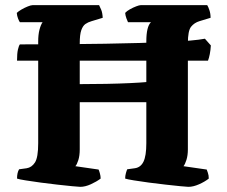

<svg xmlns="http://www.w3.org/2000/svg" viewBox="-20 -724 881 744"><path d="M291 0Q284 0 259.5 -2.5Q235 -5 202.5 -8.5Q170 -12 137.5 -16.5Q105 -21 79.5 -25Q54 -29 46 -32Q46 -55 54 -68L83 -72Q103 -75 115.5 -94.5Q128 -114 128 -169V-563Q128 -590 133 -609Q138 -628 145 -638H57Q54 -642 50 -652Q46 -662 45 -674Q51 -680 63 -687Q75 -694 87.5 -699Q100 -704 106 -704H364Q367 -698 372 -686.5Q377 -675 378 -655L335 -642Q321 -638 311 -631Q301 -624 295 -607Q289 -590 289 -556V-398Q340 -398 391.5 -399Q443 -400 484.5 -402Q526 -404 547 -406V-563Q547 -621 565 -638H476Q474 -642 470 -652.5Q466 -663 465 -674Q471 -681 483.5 -688Q496 -695 508 -699.5Q520 -704 525 -704H783Q787 -698 791.5 -684.5Q796 -671 796 -655L753 -642Q733 -636 720.5 -620.5Q708 -605 708 -556V-145Q708 -122 702.5 -104.5Q697 -87 691 -80L781 -67Q782 -64 785.5 -54.5Q789 -45 789 -32Q774 -20 751.5 -10Q729 0 710 0Q703 0 679 -2.5Q655 -5 622.5 -8.5Q590 -12 557 -16.5Q524 -21 499 -25Q474 -29 465 -32Q465 -43 468 -53.5Q471 -64 473 -68L502 -72Q525 -75 536 -97.5Q547 -120 547 -169V-328H289V-145Q289 -121 283.5 -103.5Q278 -86 272 -80L362 -67Q364 -63 367 -52.5Q370 -42 370 -32Q354 -20 332 -10Q310 0 291 0ZM46 -489Q46 -517 49.5 -532Q53 -547 57 -552Q239 -552 386.5 -554.5Q534 -557 633.5 -561.5Q733 -566 774 -574L797 -548Q796 -530 793 -514.5Q790 -499 786 -489Z"/></svg>

Font: Texturina ExtraBold
Style: Regular
Weight: 800
Designer: Guillermo Torres Carreño
Foundry: Omnibus-Type
Version: Version 1.002; ttfautohint (v1.8.3)